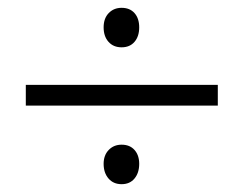

<svg xmlns="http://www.w3.org/2000/svg" viewBox="-20 -538 623 491"><path d="M46 -268V-321H537V-268ZM291 -67Q270 -67 257.5 -81.5Q245 -96 245 -119Q245 -141 258 -154.5Q271 -168 291 -168Q312 -168 324 -154.5Q336 -141 336 -119Q336 -96 324 -81.5Q312 -67 291 -67ZM291 -417Q270 -417 257.5 -431Q245 -445 245 -468Q245 -491 258 -504.5Q271 -518 291 -518Q312 -518 324 -504.5Q336 -491 336 -468Q336 -445 324 -431Q312 -417 291 -417Z"/></svg>

Font: Yaldevi ExtraLight Light
Style: Regular
Weight: 300
Version: Version 1.100